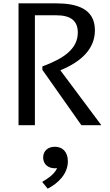

<svg xmlns="http://www.w3.org/2000/svg" viewBox="-20 -750 660 1150"><path d="M189 0V-658.5H316.5C401.5 -658.5 446 -627.5 446 -555C446 -456.5 360.5 -399 233.5 -352L234 -331.5L467.5 0H587L341.5 -329C463 -379 548.5 -454.5 548.5 -568.5C548.5 -698.5 440 -730 314.5 -730H91V0ZM309.5 258C313.5 258 317.5 257.5 322 257C306.5 292.5 271.5 316 232.5 339.5L265.5 380C327.5 348.5 386.5 292 386.5 216C386.5 156.5 351.5 129 308.5 129C269 129 238.5 152.5 238.5 193.5C238.5 233.5 268 258 309.5 258Z"/></svg>

Font: Monaspace Argon
Style: Regular
Weight: 400
Designer: Riley Cran & the Lettermatic Team
Foundry: Lettermatic
Version: Version 1.200 (Monaspace Argon)